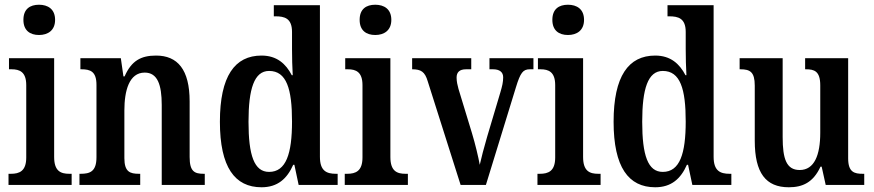

<svg xmlns="http://www.w3.org/2000/svg" viewBox="-20 -782 3697 812"><path d="M145 -634C182 -634 213 -653 213 -698C213 -744 182 -762 145 -762C107 -762 79 -744 79 -698C79 -653 107 -634 145 -634ZM16 0H283V-47H273C237 -47 209 -58 209 -118V-536H18V-489H29C63 -489 91 -478 91 -422V-116C91 -58 62 -47 26 -47H16Z M316 0H573V-47H568C530 -47 506 -55 506 -113V-315C506 -398 526 -475 592 -475C646 -475 664 -424 664 -338V0H846V-47H842C803 -47 782 -56 782 -118V-353C782 -488 731 -547 640 -547C576 -547 536 -525 507 -459H502L491 -536H320V-489H324C362 -489 388 -480 388 -423V-117C388 -56 360 -47 321 -47H316Z M1086 10C1154 10 1194 -26 1220 -85H1225L1243 0H1408V-47H1401C1361 -47 1333 -59 1333 -119V-760H1138V-713H1145C1183 -713 1215 -705 1215 -647V-575C1215 -539 1216 -497 1218 -464H1214C1189 -512 1151 -547 1086 -547C973 -547 910 -460 910 -267C910 -75 973 10 1086 10ZM1118 -55C1055 -55 1031 -125 1031 -267C1031 -406 1055 -482 1118 -482C1192 -482 1215 -406 1215 -268C1215 -132 1190 -55 1118 -55Z M1567 -634C1604 -634 1635 -653 1635 -698C1635 -744 1604 -762 1567 -762C1529 -762 1501 -744 1501 -698C1501 -653 1529 -634 1567 -634ZM1438 0H1705V-47H1695C1659 -47 1631 -58 1631 -118V-536H1440V-489H1451C1485 -489 1513 -478 1513 -422V-116C1513 -58 1484 -47 1448 -47H1438Z M1789 -438 1928 0H2035L2162 -413C2181 -475 2192 -489 2221 -489H2236V-536H2050V-489H2065C2093 -489 2108 -477 2108 -455C2108 -435 2104 -418 2096 -391L2040 -203C2027 -159 2015 -112 2009 -85C2003 -118 1990 -173 1976 -219L1919 -406C1915 -421 1911 -437 1911 -454C1911 -476 1923 -489 1951 -489H1973V-536H1723V-489C1760 -489 1777 -479 1789 -438Z M2382 -634C2419 -634 2450 -653 2450 -698C2450 -744 2419 -762 2382 -762C2344 -762 2316 -744 2316 -698C2316 -653 2344 -634 2382 -634ZM2253 0H2520V-47H2510C2474 -47 2446 -58 2446 -118V-536H2255V-489H2266C2300 -489 2328 -478 2328 -422V-116C2328 -58 2299 -47 2263 -47H2253Z M2751 10C2819 10 2859 -26 2885 -85H2890L2908 0H3073V-47H3066C3026 -47 2998 -59 2998 -119V-760H2803V-713H2810C2848 -713 2880 -705 2880 -647V-575C2880 -539 2881 -497 2883 -464H2879C2854 -512 2816 -547 2751 -547C2638 -547 2575 -460 2575 -267C2575 -75 2638 10 2751 10ZM2783 -55C2720 -55 2696 -125 2696 -267C2696 -406 2720 -482 2783 -482C2857 -482 2880 -406 2880 -268C2880 -132 2855 -55 2783 -55Z M3316 10C3374 10 3419 -10 3450 -77H3455L3472 0H3635V-47H3629C3594 -47 3567 -53 3567 -112V-536H3385V-489H3388C3423 -489 3449 -482 3449 -421V-221C3449 -126 3424 -63 3362 -63C3306 -63 3290 -110 3290 -202V-536H3108V-489H3111C3152 -489 3172 -478 3172 -420V-187C3172 -50 3219 10 3316 10Z"/></svg>

Font: Noto Serif Armenian Condensed SemiBold
Style: Regular
Weight: 600
Width: 3
Designer: Monotype Design Team
Foundry: Monotype Imaging Inc.
Version: Version 2.008